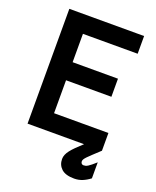

<svg xmlns="http://www.w3.org/2000/svg" viewBox="-148 -710 796 979"><g transform="rotate(20 250.0 -220.5)"><path d="M56.2 -623H461.9V-526.9H165V-373H411.1V-274.9H165V-96.2H460V0Q436.5 22 421.4 35.9Q406.2 49.8 397.5 59.1Q388.7 68.4 385.3 74.2Q381.8 80.1 381.8 85.9Q381.8 92.8 385.7 97.4Q389.6 102.1 397 102.1Q402.8 102.1 408.2 100.6Q413.6 99.1 420.7 94.7Q427.7 90.3 437 82.8Q446.3 75.2 460 63V149.9Q439.5 165.5 418.9 173.8Q398.4 182.1 375 182.1Q327.6 182.1 305.4 161.6Q283.2 141.1 283.2 108.9Q283.2 97.2 287.8 85.7Q292.5 74.2 302.2 61.5Q312 48.8 326.9 33.9Q341.8 19 362.8 0H56.2Z"/></g></svg>

Font: InconsolataGo
Style: Bold
Weight: 700
Designer: Raph Levien, Kirill Tkachev(cyreal.org)
Foundry: Raph Levien, Kirill Tkachev(cyreal.org)
Version: Version 1.015; ttfautohint (v0.92) -l 8 -r 50 -G 200 -x 14 -